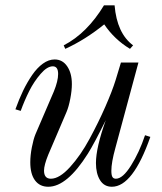

<svg xmlns="http://www.w3.org/2000/svg" viewBox="-20 -692 610 724"><path d="M526.9 -182.1 546.9 -175.8Q481 12.2 401.9 12.2Q372.6 12.2 357.2 -12.7Q341.8 -37.6 341.8 -77.1Q341.8 -135.3 378.9 -238.8Q335.4 -150.9 311.5 -112.8Q232.9 12.2 162.1 12.2Q129.9 12.2 112.1 -11.7Q94.2 -35.6 94.2 -80.1Q94.2 -106 100.1 -136.5Q106 -167 113.8 -186L183.1 -347.2Q199.2 -386.7 199.2 -413.1Q199.2 -441.9 179.2 -441.9Q157.7 -441.9 133.1 -413.3Q108.4 -384.8 90.3 -348.9Q72.3 -313 58.1 -273.9L38.1 -279.8Q51.8 -317.9 67.1 -349.9Q82.5 -381.8 101.3 -409.2Q120.1 -436.5 141.8 -452.1Q163.6 -467.8 186 -467.8Q215.8 -467.8 233.4 -441.9Q251 -416 251 -375Q251 -350.6 245.1 -320.1Q239.3 -289.6 231 -270L162.1 -108.9Q146 -69.3 146 -48.8Q146 -18.1 171.9 -18.1Q204.1 -18.1 243.9 -61.8Q283.7 -105.5 317.6 -168.2Q351.6 -231 377.4 -290Q403.3 -349.1 416 -390.1L436 -456.1H502L415 -133.8Q399.9 -79.6 399.9 -47.9Q399.9 -31.7 403.8 -24.9Q407.7 -18.1 417 -18.1Q442.9 -18.1 474.1 -67.9Q505.4 -117.7 526.9 -182.1ZM226.1 -507.8 220.2 -521Q308.1 -566.4 372.1 -671.9H412.1Q420.9 -566.4 481.9 -521L470.2 -507.8Q411.6 -543 373 -600.1Q301.3 -542 226.1 -507.8Z"/></svg>

Font: Flanker Steampunk
Style: Italic
Weight: 400
Italic angle: -12°
Designer: Alexey Kryukov, Leonardo Di Lena
Foundry: Alexey Kryukov, Leonardo Di Lena
Version: 1.210